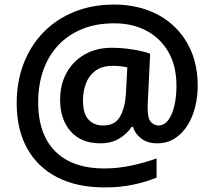

<svg xmlns="http://www.w3.org/2000/svg" viewBox="-20 -734 938 840"><path d="M845 -358Q845 -312 834 -267Q823 -222 800.5 -186Q778 -150 745 -128.5Q712 -107 667 -107Q626 -107 598.5 -127.5Q571 -148 562 -179H556Q536 -149 502 -128Q468 -107 419 -107Q335 -107 289 -159.5Q243 -212 243 -297Q243 -364 271 -415Q299 -466 350 -495.5Q401 -525 470 -525Q516 -525 563.5 -517Q611 -509 637 -499L627 -295Q626 -282 626 -272.5Q626 -263 626 -260Q626 -215 640.5 -200Q655 -185 673 -185Q699 -185 716.5 -209Q734 -233 743 -272Q752 -311 752 -359Q752 -446 716.5 -507Q681 -568 620 -600Q559 -632 481 -632Q399 -632 337 -606Q275 -580 232.5 -533.5Q190 -487 168.5 -424Q147 -361 147 -286Q147 -193 180.5 -128.5Q214 -64 278.5 -30.5Q343 3 437 3Q496 3 556 -10Q616 -23 665 -41V43Q619 62 562 74Q505 86 439 86Q317 86 231 42Q145 -2 99 -84.5Q53 -167 53 -283Q53 -375 82.5 -453.5Q112 -532 168 -590.5Q224 -649 303 -681.5Q382 -714 480 -714Q559 -714 626 -689.5Q693 -665 742 -618.5Q791 -572 818 -506.5Q845 -441 845 -358ZM343 -295Q343 -237 367 -211Q391 -185 431 -185Q483 -185 505 -223.5Q527 -262 531 -324L537 -439Q525 -442 509 -444Q493 -446 474 -446Q426 -446 397 -424Q368 -402 355.5 -367.5Q343 -333 343 -295Z"/></svg>

Font: Noto Sans Thai SemiBold
Style: Regular
Weight: 600
Version: Version 2.001